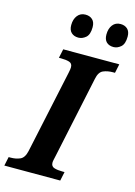

<svg xmlns="http://www.w3.org/2000/svg" viewBox="-159 -1005 754 1075"><g transform="rotate(15 218.0 -467.0)"><path d="M-22 0 -11 -52H1Q31 -52 55 -62.5Q79 -73 88 -113L191 -594Q194 -607 195 -615.5Q196 -624 196 -628Q196 -650 177.5 -656Q159 -662 129 -662H117L128 -714H453L442 -662H430Q399 -662 374.5 -651.5Q350 -641 342 -600L242 -129Q239 -115 236.5 -104Q234 -93 234 -86Q234 -64 253 -58Q272 -52 301 -52H313L302 0ZM396 -799Q370 -799 355 -813.5Q340 -828 340 -857Q340 -891 356.5 -912.5Q373 -934 402 -934Q427 -934 442.5 -919.5Q458 -905 458 -876Q458 -833 438 -816Q418 -799 396 -799ZM192 -799Q167 -799 151.5 -813.5Q136 -828 136 -857Q136 -891 153 -912.5Q170 -934 199 -934Q224 -934 239.5 -919.5Q255 -905 255 -876Q255 -833 235 -816Q215 -799 192 -799Z"/></g></svg>

Font: Noto Serif SemiCondensed
Style: Bold Italic
Weight: 700
Width: 4
Italic angle: -12°
Designer: Monotype Design Team
Foundry: Monotype Imaging Inc.
Version: Version 2.014